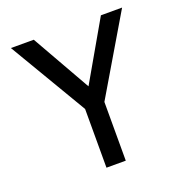

<svg xmlns="http://www.w3.org/2000/svg" viewBox="-119 -755 819 860"><g transform="rotate(-20 290.0 -325.0)"><path d="M244 0V-280L25 -650H134L293 -370L454 -650H555L336 -280V0Z"/></g></svg>

Font: Sometype Mono Medium
Style: Regular
Weight: 500
Monospace: yes
Designer: Ryoichi Tsunekawa
Foundry: Dharma Type
Version: Version 1.000; ttfautohint (v1.8.3)